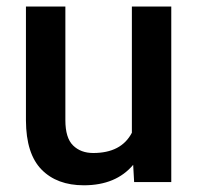

<svg xmlns="http://www.w3.org/2000/svg" viewBox="-20 -548 596 578"><path d="M383.8 0 380.9 -51.8Q329.1 9.8 232.4 9.8Q151.4 9.8 105 -37.6Q58.6 -85 58.1 -185.1V-528.3H176.8V-186Q176.8 -132.8 200 -110.1Q223.1 -87.4 260.7 -87.4Q345.2 -87.4 377 -148.4V-528.3H495.6V0Z"/></svg>

Font: Mardoto Medium
Style: Regular
Weight: 500
Designer: Christian Robertson, Vahan Hovhannisyan
Foundry: Google
Version: Version 1.000